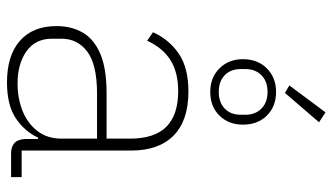

<svg xmlns="http://www.w3.org/2000/svg" viewBox="-226 -736 974 563"><g transform="rotate(90 261.5 -455.0)"><path d="M500 0H431Q416 0 406 -5.5Q396 -11 392 -21.5Q388 -32 388 -47V-93L403 -79H384Q366 -40 327.5 -14Q289 12 222 12Q143 12 100 -26Q57 -64 57 -133Q57 -177 76 -210Q95 -243 138 -261.5Q181 -280 254 -280H387V-348Q387 -421 352 -455.5Q317 -490 248 -490Q193 -490 157 -467.5Q121 -445 100 -399L75 -416Q96 -463 137.5 -491.5Q179 -520 249 -520Q334 -520 378 -476.5Q422 -433 422 -352V-31H500ZM387 -252H254Q170 -252 132 -223.5Q94 -195 94 -148V-120Q94 -71 131 -45Q168 -19 225 -19Q269 -19 305.5 -33.5Q342 -48 364.5 -77Q387 -106 387 -148ZM339 -903 253 -803 231 -816 310 -922ZM250 -584Q208 -584 181 -611Q154 -638 154 -680Q154 -723 181 -750Q208 -777 250 -777Q293 -777 319.5 -750Q346 -723 346 -680Q346 -638 319.5 -611Q293 -584 250 -584ZM250 -609Q281 -609 299 -626.5Q317 -644 317 -674V-687Q317 -716 299 -734Q281 -752 250 -752Q219 -752 201 -734Q183 -716 183 -687V-674Q183 -644 201 -626.5Q219 -609 250 -609Z"/></g></svg>

Font: IBM Plex Sans ExtraLight
Style: Regular
Weight: 250
Designer: Mike Abbink, Paul van der Laan, Pieter van Rosmalen
Foundry: Bold Monday
Version: Version 3.201